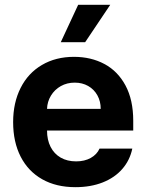

<svg xmlns="http://www.w3.org/2000/svg" viewBox="-20 -776 614 807"><path d="M35.2 -262.7Q35.2 -344.2 66.7 -406.5Q98.1 -468.8 156.2 -502.9Q214.4 -537.1 291 -537.1Q362.3 -537.1 418.7 -507.1Q475.1 -477.1 507.6 -416.5Q540 -356 540 -268.6V-227.5H177.7Q177.7 -188 192.6 -158.7Q207.5 -129.4 235.1 -113.5Q262.7 -97.7 299.8 -97.7Q335.4 -97.7 361.3 -112.1Q387.2 -126.5 398.4 -151.4H536.1Q525.9 -102.5 494.1 -65.9Q462.4 -29.3 411.9 -9.3Q361.3 10.7 296.9 10.7Q216.3 10.7 157.5 -22.5Q98.6 -55.7 66.9 -117.4Q35.2 -179.2 35.2 -262.7ZM403.3 -318.4Q403.3 -350.1 389.4 -375.2Q375.5 -400.4 350.6 -414.6Q325.7 -428.7 293.9 -428.7Q261.7 -428.7 235.6 -414.1Q209.5 -399.4 194.1 -374Q178.7 -348.6 177.7 -318.4ZM308.6 -755.9H443.4L337.9 -598.6H235.4Z"/></svg>

Font: Pretendard Std
Style: Bold
Weight: 700
Designer: Base glyphs from Inter by Rasmus Andersson; Hangeul glyphs from Noto Sans CJK(Source Han Sans) by Jang Soo-young and Kan
Foundry: Kil Hyung-jin
Version: Version 1.309